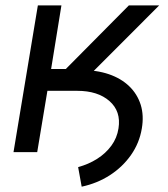

<svg xmlns="http://www.w3.org/2000/svg" viewBox="-20 -561 621 708"><path d="M127.4 -226.1 140.1 -302.7H278.3Q336.4 -302.7 381.3 -287.4Q426.3 -272 456.3 -243.2Q486.3 -214.4 498.8 -174.8Q511.2 -135.3 502.9 -86.9Q494.1 -33.7 463.1 10.5Q432.1 54.7 385.3 85Q338.4 115.2 281.2 127.4L268.1 55.2Q306.2 44.9 337.9 24.9Q369.6 4.9 390.6 -23.7Q411.6 -52.2 417 -87.9Q426.8 -150.4 383.8 -188.2Q340.8 -226.1 264.6 -226.1ZM29.8 0 119.6 -541H206.5L168.5 -306.6H222.7L455.1 -541H566.9L252.4 -226.1H154.8L117.2 0Z"/></svg>

Font: Inter 17pt
Style: Italic
Weight: 400
Italic angle: -9.3988°
Version: Version 4.001;git-66647c0bb